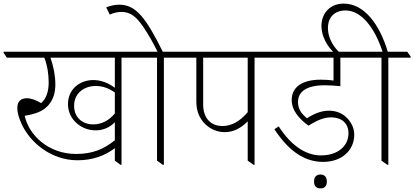

<svg xmlns="http://www.w3.org/2000/svg" viewBox="-47 -909 2298 1065"><path d="M383 -20C467 -20 534 -45 590 -87V-18L621 5H627V-589H752V-595L732 -622H-27V-616L-9 -589H199C216 -544 223 -498 223 -450C223 -397 207 -360 181 -337C153 -354 126 -364 101 -364C68 -364 49 -346 49 -310C49 -285 57 -257 70 -228C114 -125 231 -20 383 -20ZM483 -186C524 -186 561 -201 590 -231V-131C527 -80 464 -55 375 -55C222 -55 113 -159 90 -267C108 -269 125 -273 144 -279C221 -301 260 -359 260 -440C260 -490 250 -540 233 -589H590V-422C556 -448 514 -465 471 -465C393 -465 330 -412 330 -332C330 -289 348 -252 379 -225C406 -201 443 -186 483 -186ZM364 -322C364 -390 417 -432 484 -432C523 -432 555 -420 590 -396V-280C558 -240 515 -219 471 -219C408 -219 364 -259 364 -322Z M856 5H862V-589H986V-595L967 -622H856C762 -811 707 -883 614 -883C586 -883 562 -876 542 -868L562 -828C582 -838 608 -843 627 -843C678 -843 711 -814 749 -758C774 -721 800 -677 827 -622H698V-616L716 -589H824V-18Z M1200 -176C1246 -176 1289 -197 1327 -236V-18L1359 5H1365V-589H1489V-595L1470 -622H931V-616L949 -589H1042V-347C1042 -295 1057 -253 1094 -218C1121 -193 1158 -176 1200 -176ZM1080 -329V-589H1327V-287C1283 -235 1237 -210 1187 -210C1121 -210 1080 -255 1080 -329Z M1745 -11C1851 -11 1918 -77 1918 -162C1918 -194 1905 -224 1883 -249C1857 -279 1820 -295 1778 -295C1737 -295 1697 -280 1656 -253C1629 -275 1606 -300 1606 -343C1606 -402 1655 -436 1754 -436C1781 -436 1808 -434 1841 -431V-589H1997V-595L1978 -622H1434V-616L1452 -589H1803V-462C1778 -466 1754 -467 1732 -467C1629 -467 1571 -426 1571 -354C1571 -292 1620 -244 1664 -212C1717 -245 1753 -258 1790 -258C1848 -258 1886 -225 1886 -170C1886 -99 1827 -47 1733 -47C1644 -47 1563 -108 1499 -208L1475 -192C1551 -77 1637 -11 1745 -11ZM1731 136C1753 136 1766 123 1766 98C1766 73 1753 59 1731 59C1707 59 1695 73 1695 98C1695 123 1707 136 1731 136Z M2101 5H2107V-589H2231V-595L2212 -622H2104C2059 -772 1975 -889 1859 -889C1785 -889 1736 -837 1736 -764C1736 -711 1766 -653 1806 -617H1837C1795 -657 1772 -706 1772 -753C1772 -815 1810 -851 1870 -851C1957 -851 2032 -755 2075 -622H1943V-616L1961 -589H2069V-18Z"/></svg>

Font: Noto Serif Devanagari ExtraLight
Style: Regular
Weight: 200
Designer: Universal Thirst, Indian Type Foundry and the Monotype Design Team
Foundry: Monotype Imaging Inc.
Version: Version 2.004